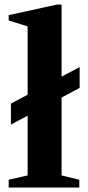

<svg xmlns="http://www.w3.org/2000/svg" viewBox="-20 -842 396 862"><path d="M29 -282.5V-377L337.5 -541V-447.5ZM19 0V-35L104 -54.5V-723.5L19 -750V-774L235.5 -821.5H256.5V-54.5L336 -35V0Z"/></svg>

Font: Libre Caslon Text
Style: Regular
Weight: 400
Designer: Pablo Impallari, Rodrigo Fuenzalida, Katja Schimmel
Foundry: Pablo Impallari, Rodrigo Fuenzalida
Version: Version 2.000